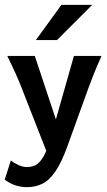

<svg xmlns="http://www.w3.org/2000/svg" viewBox="-23 -606 446 798"><path d="M89.4 171.9Q37.6 171.9 -3.4 140.6L22 61Q33.2 70.3 52.2 79.3Q71.3 88.4 89.4 88.4Q105.5 88.4 121.8 81.8Q138.2 75.2 154.8 49.6Q171.4 23.9 187.5 -32.7L284.2 -373.5H398.9Q379.9 -330.6 367.4 -299.8Q355 -269 345.7 -243.2L257.8 0Q232.4 70.8 206.3 107.9Q180.2 145 151.6 158.4Q123 171.9 89.4 171.9ZM181.6 52.2 65.9 -243.2Q47.4 -291.5 7.3 -373.5H121.6L226.1 -59.1ZM126 -439.5 232.4 -585.9H360.4L213.9 -439.5Z"/></svg>

Font: Harmattan
Style: Bold
Weight: 700
Designer: George W. Nuss III and SIL International
Foundry: SIL International
Version: Version 4.000